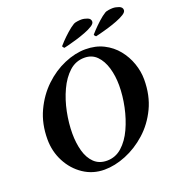

<svg xmlns="http://www.w3.org/2000/svg" viewBox="-146 -932 980 1060"><g transform="rotate(-20 344.5 -401.5)"><path d="M495 -698Q492 -700 489 -704Q486 -708 486 -711Q489 -715 506 -733Q523 -751 546 -772Q569 -793 589 -805Q596 -809 610 -811Q624 -813 634 -813Q651 -813 670 -806Q689 -799 689 -782Q689 -770 671 -758.5Q653 -747 625.5 -736.5Q598 -726 569.5 -717.5Q541 -709 520.5 -704Q500 -699 495 -698ZM309 -698Q306 -700 303 -704Q300 -708 300 -711Q303 -715 320 -733Q337 -751 360.5 -772Q384 -793 404 -805Q411 -809 425 -811Q439 -813 449 -813Q466 -813 484.5 -806Q503 -799 503 -782Q503 -770 485 -758.5Q467 -747 439.5 -736.5Q412 -726 383.5 -717.5Q355 -709 334.5 -704Q314 -699 309 -698ZM414 -651Q474 -651 520.5 -627.5Q567 -604 598.5 -565Q630 -526 646.5 -478.5Q663 -431 663 -384Q663 -290 628 -217Q593 -144 536.5 -93.5Q480 -43 414.5 -16.5Q349 10 288 10Q220 10 165.5 -26.5Q111 -63 79.5 -123.5Q48 -184 48 -255Q48 -346 82 -419Q116 -492 170.5 -544Q225 -596 289.5 -623.5Q354 -651 414 -651ZM393 -609Q342 -609 304 -574.5Q266 -540 240 -484Q214 -428 201 -363Q188 -298 188 -238Q188 -182 201 -135Q214 -88 243 -60Q272 -32 318 -32Q368 -32 406 -66Q444 -100 469.5 -155.5Q495 -211 508.5 -275.5Q522 -340 522 -400Q522 -456 508 -503.5Q494 -551 465.5 -580Q437 -609 393 -609Z"/></g></svg>

Font: Amiri
Style: Bold Italic
Weight: 700
Italic angle: 10°
Designer: Khaled Hosny
Version: Version 0.113